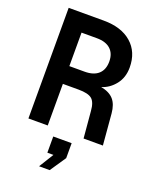

<svg xmlns="http://www.w3.org/2000/svg" viewBox="-172 -809 943 1158"><g transform="rotate(20 300.0 -230.5)"><path d="M64 0V-710H289Q403 -710 468 -653Q533 -596 533 -497Q533 -433 498 -388.5Q463 -344 412 -328Q466 -318 493 -287.5Q520 -257 525 -200L542 0H418L403 -171Q399 -227 374.5 -247Q350 -267 289 -267H188V0ZM188 -381H286Q344 -381 374.5 -409Q405 -437 405 -489Q405 -540 374.5 -568Q344 -596 286 -596H188ZM223 249 281 155H242V51H360V147L291 249Z"/></g></svg>

Font: Geist Mono SemiBold
Style: Regular
Weight: 600
Monospace: yes
Designer: Basement.studio, Andrés Briganti, Mateo Zaragoza
Foundry: Basement.studio, Vercel, Andrés Briganti, Guido Ferreyra, Mateo Zaragoza
Version: Version 1.500; ttfautohint (v1.8.4.7-5d5b)